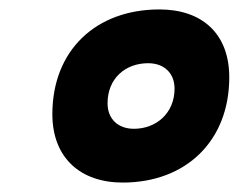

<svg xmlns="http://www.w3.org/2000/svg" viewBox="-20 -746 506 407"><path d="M240 -359C375 -359 466 -448 466 -582C466 -676 407 -726 318 -726C183 -726 91 -639 91 -504C91 -411 151 -359 240 -359ZM264 -473C230 -473 208 -494 208 -527C208 -580 246 -612 294 -612C328 -612 350 -591 350 -558C350 -506 311 -473 264 -473Z"/></svg>

Font: Geist ExtraBold
Style: Italic
Weight: 800
Italic angle: -12°
Designer: Basement.studio, Andrés Briganti, Mateo Zaragoza
Foundry: Basement.studio, Vercel, Andrés Briganti, Guido Ferreyra, Mateo Zaragoza
Version: Version 1.500